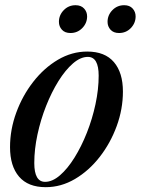

<svg xmlns="http://www.w3.org/2000/svg" viewBox="-20 -726 554 756"><path d="M323.5 -523Q393 -523 428.5 -481.5Q464 -440 464 -365.5Q464 -296.5 439.5 -229.5Q415 -162.5 372.5 -108Q330 -53.5 275.2 -21.2Q220.5 11 160 11Q90.5 11 55 -30.5Q19.5 -72 19.5 -146.5Q19.5 -215.5 44 -282.5Q68.5 -349.5 111 -404Q153.5 -458.5 208.2 -490.8Q263 -523 323.5 -523ZM157.5 -10Q186.5 -10 216.2 -35.8Q246 -61.5 273.2 -105.2Q300.5 -149 322 -203.2Q343.5 -257.5 356 -315.8Q368.5 -374 368.5 -428Q368.5 -502 326 -502Q297 -502 267.2 -476.2Q237.5 -450.5 210.2 -406.8Q183 -363 161.5 -308.8Q140 -254.5 127.5 -196.2Q115 -138 115 -84Q115 -10 157.5 -10ZM257.5 -596Q235.5 -596 223.8 -609Q212 -622 212 -640Q212 -666.5 231 -686Q250 -705.5 277.5 -705.5Q299 -705.5 311 -692.5Q323 -679.5 323 -661.5Q323 -635 304 -615.5Q285 -596 257.5 -596ZM448.5 -596Q427 -596 415.2 -609Q403.5 -622 403.5 -640Q403.5 -666.5 422.5 -686Q441.5 -705.5 469 -705.5Q490.5 -705.5 502.2 -692.5Q514 -679.5 514 -661.5Q514 -635 495.2 -615.5Q476.5 -596 448.5 -596Z"/></svg>

Font: Newsreader Display Medium
Style: Italic
Weight: 500
Italic angle: -17°
Designer: Hugues Gentile
Foundry: Production Type
Version: Version 1.001